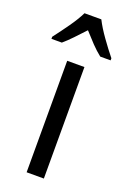

<svg xmlns="http://www.w3.org/2000/svg" viewBox="-178 -868 581 869"><g transform="rotate(20 112.5 -434.0)"><path d="M154 -51H71V-588H154ZM152 -817Q169 -783 199 -741Q229 -699 255 -667V-657H205Q182 -675 159 -699Q136 -723 112 -750Q87 -723 63.5 -698.5Q40 -674 20 -657H-30V-667Q-3 -702 26 -743Q55 -784 71 -817Z"/></g></svg>

Font: Noto Sans Tamil UI Condensed
Style: Regular
Weight: 400
Width: 3
Designer: Jelle Bosma - Monotype Design Team
Foundry: Monotype Imaging Inc.
Version: Version 2.004; ttfautohint (v1.8.4.7-5d5b)